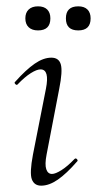

<svg xmlns="http://www.w3.org/2000/svg" viewBox="-20 -577 306 606"><path d="M110 9Q88 9 80.5 -11Q73 -31 84 -89L125 -297Q137 -358 108 -358Q96 -358 77 -346Q58 -334 36 -311Q33 -307 28.5 -311.5Q24 -316 28 -319Q62 -357 89.5 -376Q117 -395 142 -395Q166 -395 172 -373.5Q178 -352 167 -297L127 -89Q121 -58 126 -43Q131 -28 144 -28Q155 -28 174 -40Q193 -52 215 -75Q219 -79 223 -74.5Q227 -70 223 -67Q190 -29 162.5 -10Q135 9 110 9ZM100 -481Q81 -481 70.5 -491Q60 -501 60 -519Q60 -537 70.5 -547Q81 -557 100 -557Q119 -557 129 -547Q139 -537 139 -519Q139 -481 100 -481ZM227 -481Q188 -481 188 -519Q188 -557 227 -557Q246 -557 256 -547Q266 -537 266 -519Q266 -481 227 -481Z"/></svg>

Font: Cormorant Infant Light
Style: Italic
Weight: 300
Italic angle: -10°
Designer: Christian Thalmann (Catharsis Fonts)
Foundry: Catharsis Fonts
Version: Version 4.001